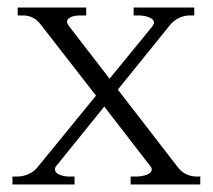

<svg xmlns="http://www.w3.org/2000/svg" viewBox="-20 -490 565 510"><path d="M512 -21V0H327V-21H341Q357 -21 370 -26Q383 -31 383 -40Q383 -45 379 -49L257 -207L131 -51Q126 -46 126 -40Q126 -31 138 -26Q150 -21 164 -21H178V0H13V-21H25Q40 -21 54.5 -27Q69 -33 79 -45L235 -236L88 -425Q70 -449 41 -449H27V-470H209V-449H193Q178 -449 168 -444.5Q158 -440 158 -432Q158 -428 163 -421L271 -281L384 -419Q389 -426 389 -430Q389 -439 376 -444Q363 -449 348 -449H335V-470H496V-449H484Q470 -449 456 -442.5Q442 -436 432 -424L293 -252L453 -45Q462 -33 475.5 -27Q489 -21 502 -21Z"/></svg>

Font: Taviraj Light
Style: Regular
Weight: 300
Designer: Katatrad Team
Foundry: CadsonDemak
Version: Version 1.001